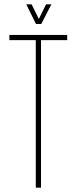

<svg xmlns="http://www.w3.org/2000/svg" viewBox="-20 -860 351 880"><path d="M144 0V-676H23V-700H288V-676H168V0ZM145 -750 101 -839V-840H125L158 -773L191 -840H215V-839L169 -750Z"/></svg>

Font: Foldit Thin Thin
Style: Regular
Weight: 250
Version: Version 1.003